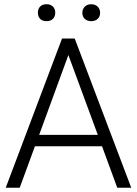

<svg xmlns="http://www.w3.org/2000/svg" viewBox="-20 -887 646 907"><path d="M200 -867Q219 -867 230 -856Q241 -845 241 -827Q241 -809 230 -798Q219 -787 200 -787Q180 -787 169.5 -798Q159 -809 159 -827Q159 -845 169.5 -856Q180 -867 200 -867ZM411 -867Q430 -867 441.5 -855.5Q453 -844 453 -826Q453 -809 441.5 -798Q430 -787 411 -787Q392 -787 380.5 -798Q369 -809 369 -826Q369 -844 380.5 -855.5Q392 -867 411 -867ZM273 -705H333L600 0H534L462 -196H145L73 0H7ZM303 -627 165 -250H442Z"/></svg>

Font: Freesentation 3 Light
Style: Regular
Weight: 300
Designer: glyphs from Roboto by Christian Robertson / Hangul glyphs from Noto Sans CJK(Source Han Sans) by Jang Soo-young and Kang
Foundry: PT&
Version: Version 2.001